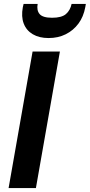

<svg xmlns="http://www.w3.org/2000/svg" viewBox="-20 -964 460 984"><path d="M24 0 147 -700H287L164 0ZM229 -769Q181 -769 148 -788.5Q115 -808 101.5 -843.5Q88 -879 97 -927L101 -944H173Q167 -911 183 -892Q199 -873 247 -873Q296 -873 318 -892Q340 -911 347 -944H420L417 -927Q408 -878 382 -843Q356 -808 317 -788.5Q278 -769 229 -769Z"/></svg>

Font: DM Sans 16pt ExtraBold
Style: Italic
Weight: 800
Italic angle: -10°
Version: Version 4.004;gftools[0.9.30]